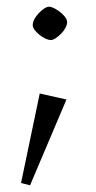

<svg xmlns="http://www.w3.org/2000/svg" viewBox="-20 -390 287 575"><path d="M70 165 43 158 99 -110 179 -92ZM132 -270Q126 -270 117 -274Q108 -278 99 -285Q90 -292 84 -300Q78 -308 78 -315Q78 -326 86.5 -338.5Q95 -351 107 -360.5Q119 -370 127 -370Q133 -370 142 -365.5Q151 -361 160 -354Q169 -347 175 -339Q181 -331 181 -323Q181 -316 176 -306.5Q171 -297 163 -289Q155 -281 146.5 -275.5Q138 -270 132 -270Z"/></svg>

Font: Ancizar Serif Light
Style: Regular
Weight: 300
Designer: Cesar Puertas, Viviana Monsalve, Julian Moncada, Julian Prieto, Jose Castro, Felipe Aragon, Mariel Hernandez, Sara Alarc
Version: Version 8.100